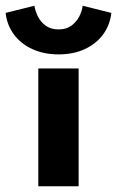

<svg xmlns="http://www.w3.org/2000/svg" viewBox="-102 -649 408 669"><path d="M31.5 0V-410.5H172V0ZM102 -459.5Q51 -459.5 11 -477.8Q-29 -496 -53.2 -528.5Q-77.5 -561 -82.5 -604L18 -629Q20.5 -611.5 29.8 -592.2Q39 -573 57 -559.8Q75 -546.5 102 -546.5Q129 -546.5 147 -559.8Q165 -573 174.5 -592.2Q184 -611.5 186 -629L286 -604Q281.5 -562.5 257.8 -529.8Q234 -497 194.2 -478.2Q154.5 -459.5 102 -459.5Z"/></svg>

Font: League Spartan Thin
Style: Bold
Weight: 700
Version: Version 2.002